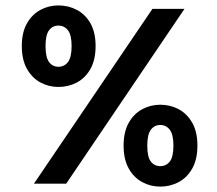

<svg xmlns="http://www.w3.org/2000/svg" viewBox="-20 -682 805 713"><path d="M106.1 0 546 -649H665L225.9 0ZM575.1 11Q539.1 11 508.1 -5.8Q477 -22.5 458 -56.3Q439 -90.2 439 -141.1Q439 -192.2 458 -225.9Q477 -259.6 508.1 -276.4Q539.1 -293.1 575.1 -293.1Q612 -293.1 643.5 -276.4Q674.9 -259.6 694 -225.9Q713.1 -192.2 713.1 -141.1Q713.1 -90.2 694 -56.3Q674.9 -22.5 643.5 -5.8Q612 11 575.1 11ZM575.1 -65Q597 -65 610.5 -82.1Q624 -99.2 624 -141.1Q624 -182.4 610.5 -200.2Q597 -217.9 575.1 -217.9Q553.4 -217.9 540.1 -200.2Q526.9 -182.4 526.9 -141.1Q526.9 -99.2 540.1 -82.1Q553.4 -65 575.1 -65ZM197 -359.1Q161.1 -359.1 130 -375.8Q99 -392.6 80 -426.4Q61 -460.2 61 -511.1Q61 -561.5 80 -595Q99 -628.5 130 -645.2Q161.1 -661.9 197 -661.9Q234.2 -661.9 265.6 -645.2Q297.1 -628.5 316.1 -595Q335 -561.5 335 -511.1Q335 -460.2 316.1 -426.4Q297.1 -392.6 265.6 -375.8Q234.2 -359.1 197 -359.1ZM197 -434Q218.7 -434 232.3 -451.5Q245.9 -469 245.9 -511.1Q245.9 -552.3 232.3 -569.6Q218.7 -587 197 -587Q175.3 -587 162.2 -569.6Q149.1 -552.3 149.1 -511.1Q149.1 -469 162.2 -451.5Q175.3 -434 197 -434Z"/></svg>

Font: Karla
Style: Regular
Weight: 400
Designer: Jonathan Pinhorn
Version: Version 2.004;gftools[0.9.33]